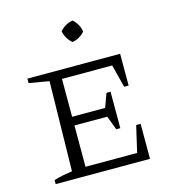

<svg xmlns="http://www.w3.org/2000/svg" viewBox="-109 -825 833 916"><g transform="rotate(-15 307.5 -366.5)"><path d="M497 -173H519V0H53V-20Q76 -27 99 -31.5Q122 -36 144 -39L152 -482L53 -499V-521H511V-364H489L460 -477H212V-290H375L400 -358H420V-178H400L374 -247H212V-43H467ZM333 -733Q363 -706 368 -669Q357 -656 340 -646Q323 -636 306 -634Q277 -659 269 -697Q296 -727 333 -733Z"/></g></svg>

Font: Piazzolla SC Light
Style: Regular
Weight: 300
Designer: Juan Pablo del Peral
Foundry: Huerta Tipografica
Version: Version 1.330